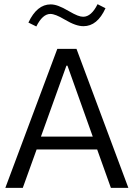

<svg xmlns="http://www.w3.org/2000/svg" viewBox="-20 -914 650 934"><path d="M452.6 -187 519.5 0H604.5L352.1 -676.3H258.8L5.9 0H90.8L158.2 -187ZM308.1 -594.7 431.2 -249.5H179.2L303.2 -594.7ZM156.7 -785.2C176.8 -825.7 199.7 -846.2 225.1 -846.2C240.7 -846.2 263.7 -837.4 293.9 -819.3C333.5 -795.9 361.3 -786.6 386.2 -786.6C431.2 -786.6 466.8 -815.9 493.2 -874L454.6 -893.6C434.6 -853 411.1 -832.5 384.8 -832.5C368.7 -832.5 349.6 -839.8 314.9 -859.9C274.4 -883.8 249 -892.6 226.1 -892.6C182.1 -892.6 146 -863.3 118.2 -804.2Z"/></svg>

Font: Estedad Regular
Style: Regular
Weight: 400
Designer: Amin Abedi
Version: Version 7.3